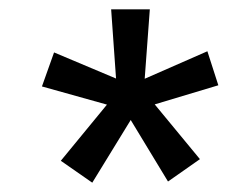

<svg xmlns="http://www.w3.org/2000/svg" viewBox="-20 -743 488 412"><path d="M178 -351 110.5 -398 209.5 -518.5 70 -557.5 96 -630.5 229 -574.5 218.5 -723H301.5L290.5 -574L425 -633L448.5 -560L312 -519L409 -401.5L340.5 -353.5L260.5 -485.5Z"/></svg>

Font: Public Sans SemiBold
Style: Italic
Weight: 600
Italic angle: -8°
Designer: The Public Sans project authors (U.S. Web Design System). Libre Franklin designed by Pablo Impallari and Rodrigo Fuenzal
Version: Version 1.007; ttfautohint (v1.8.1) -l 8 -r 50 -G 200 -x 14 